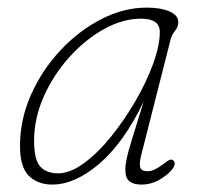

<svg xmlns="http://www.w3.org/2000/svg" viewBox="-20 -477 538 504"><path d="M350.5 -69Q345.5 -49.5 348 -38.5Q350.5 -27.5 367.5 -27.5Q377.5 -27.5 387.5 -32.8Q397.5 -38 408.5 -46Q417.5 -53 423 -56.2Q428.5 -59.5 433 -57Q443.5 -51 434.5 -36Q425.5 -22 402 -7.2Q378.5 7.5 351 7.5Q331 7.5 320 -1Q309 -9.5 309 -31Q309 -43.5 312.5 -60.5Q316 -77.5 326.5 -111.5Q337 -145.5 357 -210Q304.5 -101.5 240.5 -47Q176.5 7.5 117 7.5Q79.5 7.5 56 -15.2Q32.5 -38 32.5 -93.5Q32.5 -163.5 61.5 -228.5Q90.5 -293.5 138.8 -345Q187 -396.5 246 -426.8Q305 -457 365 -457Q402 -457 425 -447Q448 -437 448 -419Q448 -406.5 439.5 -396.2Q431 -386 428 -374ZM69.5 -107Q69.5 -58 85.5 -40Q101.5 -22 132.5 -22Q164 -22 200.5 -48.8Q237 -75.5 272 -119Q307 -162.5 336 -212.5Q365 -262.5 382.2 -310.2Q399.5 -358 399.5 -393Q399.5 -428 350.5 -428Q302.5 -428 253.2 -400.8Q204 -373.5 162.2 -327.2Q120.5 -281 95 -223.8Q69.5 -166.5 69.5 -107Z"/></svg>

Font: Fraunces 9pt SuperSoft Thin
Style: Italic
Weight: 100
Italic angle: -16°
Version: Version 1.000;[0bf87f6ff]